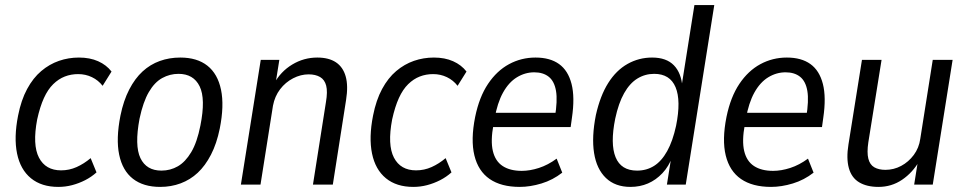

<svg xmlns="http://www.w3.org/2000/svg" viewBox="-20 -725 3793 754"><path d="M209 9Q143 9 101.5 -25Q60 -59 47 -122Q34 -185 51 -271Q63 -332 86.5 -375.5Q110 -419 142 -446Q174 -473 211.5 -486Q249 -499 290 -499Q333 -499 365.5 -484.5Q398 -470 418 -444L383 -388Q366 -410 341 -422Q316 -434 287 -434Q259 -434 234.5 -424.5Q210 -415 189 -394.5Q168 -374 152.5 -340Q137 -306 126 -256Q107 -156 133 -106Q159 -56 220 -56Q252 -56 281 -69Q310 -82 336 -104L359 -48Q339 -30 314.5 -17.5Q290 -5 263.5 2Q237 9 209 9Z M609 9Q543 9 502 -23Q461 -55 448 -117.5Q435 -180 453 -271Q465 -330 487.5 -373.5Q510 -417 540 -444.5Q570 -472 607.5 -485.5Q645 -499 688 -499Q754 -499 794.5 -467Q835 -435 848 -372.5Q861 -310 843 -220Q831 -161 808.5 -117.5Q786 -74 756.5 -46.5Q727 -19 689.5 -5Q652 9 609 9ZM614 -55Q649 -55 678.5 -72Q708 -89 731 -127.5Q754 -166 767 -232Q788 -337 764 -386Q740 -435 681 -435Q647 -435 617 -418.5Q587 -402 564.5 -363.5Q542 -325 528 -259Q508 -153 531.5 -104Q555 -55 614 -55Z M926 0 1004 -490H1077L1062 -396H1056Q1082 -444 1127.5 -471.5Q1173 -499 1226 -499Q1271 -499 1299 -480.5Q1327 -462 1337.5 -425Q1348 -388 1339 -332L1287 0H1209L1260 -324Q1267 -365 1261 -388.5Q1255 -412 1237 -422.5Q1219 -433 1192 -433Q1161 -433 1131 -417.5Q1101 -402 1080 -374.5Q1059 -347 1052 -310L1003 0Z M1603 9Q1537 9 1495.5 -25Q1454 -59 1441 -122Q1428 -185 1445 -271Q1457 -332 1480.5 -375.5Q1504 -419 1536 -446Q1568 -473 1605.5 -486Q1643 -499 1684 -499Q1727 -499 1759.5 -484.5Q1792 -470 1812 -444L1777 -388Q1760 -410 1735 -422Q1710 -434 1681 -434Q1653 -434 1628.5 -424.5Q1604 -415 1583 -394.5Q1562 -374 1546.5 -340Q1531 -306 1520 -256Q1501 -156 1527 -106Q1553 -56 1614 -56Q1646 -56 1675 -69Q1704 -82 1730 -104L1753 -48Q1733 -30 1708.5 -17.5Q1684 -5 1657.5 2Q1631 9 1603 9Z M2021 9Q1948 9 1903 -22Q1858 -53 1843 -114.5Q1828 -176 1846 -266Q1862 -344 1896.5 -395.5Q1931 -447 1979 -473Q2027 -499 2083 -499Q2140 -499 2175.5 -473.5Q2211 -448 2224.5 -395.5Q2238 -343 2226 -262L2221 -226H1901L1910 -282H2177L2159 -264Q2170 -330 2163.5 -368Q2157 -406 2135 -423.5Q2113 -441 2078 -441Q2042 -441 2010 -421.5Q1978 -402 1955.5 -361.5Q1933 -321 1922 -258L1918 -236Q1906 -172 1915.5 -132Q1925 -92 1954 -73Q1983 -54 2029 -54Q2061 -54 2096.5 -65.5Q2132 -77 2166 -102L2188 -47Q2151 -18 2106.5 -4.5Q2062 9 2021 9Z M2456 9Q2396 9 2359.5 -26Q2323 -61 2313 -124Q2303 -187 2320 -273Q2337 -349 2368.5 -399Q2400 -449 2444.5 -474Q2489 -499 2541 -499Q2597 -499 2626.5 -468.5Q2656 -438 2660 -382L2656 -383L2707 -705H2785L2673 0H2599L2617 -113H2622Q2607 -72 2581.5 -45Q2556 -18 2524.5 -4.5Q2493 9 2456 9ZM2482 -55Q2519 -55 2548.5 -73.5Q2578 -92 2600 -131.5Q2622 -171 2635 -231Q2655 -330 2633 -382.5Q2611 -435 2549 -435Q2513 -435 2483 -416.5Q2453 -398 2431 -359Q2409 -320 2396 -259Q2376 -160 2397.5 -107.5Q2419 -55 2482 -55Z M3008 9Q2935 9 2890 -22Q2845 -53 2830 -114.5Q2815 -176 2833 -266Q2849 -344 2883.5 -395.5Q2918 -447 2966 -473Q3014 -499 3070 -499Q3127 -499 3162.5 -473.5Q3198 -448 3211.5 -395.5Q3225 -343 3213 -262L3208 -226H2888L2897 -282H3164L3146 -264Q3157 -330 3150.5 -368Q3144 -406 3122 -423.5Q3100 -441 3065 -441Q3029 -441 2997 -421.5Q2965 -402 2942.5 -361.5Q2920 -321 2909 -258L2905 -236Q2893 -172 2902.5 -132Q2912 -92 2941 -73Q2970 -54 3016 -54Q3048 -54 3083.5 -65.5Q3119 -77 3153 -102L3175 -47Q3138 -18 3093.5 -4.5Q3049 9 3008 9Z M3430 9Q3384 9 3354 -9Q3324 -27 3313.5 -65Q3303 -103 3312 -158L3365 -490H3442L3390 -166Q3384 -126 3390 -102Q3396 -78 3413.5 -68Q3431 -58 3457 -58Q3490 -58 3519 -73.5Q3548 -89 3568.5 -116.5Q3589 -144 3594 -180L3643 -490H3721L3643 0H3570L3585 -94H3591Q3564 -47 3522.5 -19Q3481 9 3430 9Z"/></svg>

Font: Nunito Sans 10pt Condensed
Style: Italic
Weight: 400
Width: 3
Italic angle: -9°
Designer: Vernon Adams
Foundry: Vernon Adams
Version: Version 3.101;gftools[0.9.27]